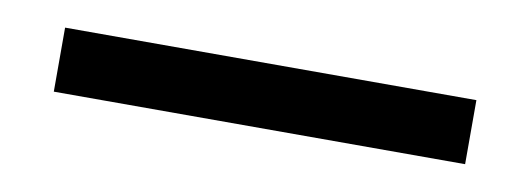

<svg xmlns="http://www.w3.org/2000/svg" viewBox="-25 65 559 202"><g transform="rotate(10 254.5 166.0)"><path d="M34.2 131.8H473.6V200.2H34.2Z"/></g></svg>

Font: Post No Bills Colombo
Style: SemiBold
Weight: 700
Designer: Kosala Senevirathne, Siva Puranthara, Lasantha Premarathna, Tharique Azeez
Foundry: Mooniak
Version: Version 1.220 ; ttfautohint (v1.5)